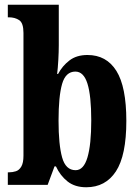

<svg xmlns="http://www.w3.org/2000/svg" viewBox="-20 -780 589 810"><path d="M344 10Q296 10 265 -14.5Q234 -39 216 -78H210L181 0H13V-53H18Q33 -53 47 -57.5Q61 -62 70 -77.5Q79 -93 79 -123V-641Q79 -683 61 -695Q43 -707 17 -707H13V-760H228V-589Q228 -562 226 -526.5Q224 -491 221 -468H225Q243 -502 273 -525Q303 -548 349 -548Q429 -548 471 -481Q513 -414 513 -270Q513 -124 469 -57Q425 10 344 10ZM299 -62Q333 -62 349 -116Q365 -170 365 -272Q365 -376 349 -427Q333 -478 298 -478Q257 -478 242 -426Q227 -374 227 -271Q227 -170 242 -116Q257 -62 299 -62Z"/></svg>

Font: Noto Serif Tamil ExtraCondensed ExtraBold
Style: Italic
Weight: 800
Width: 2
Italic angle: -12°
Designer: Indian Type Foundry, Tom Grace, and the Monotype Design Team
Foundry: Monotype Imaging Inc.
Version: Version 2.003; ttfautohint (v1.8.4.7-5d5b)